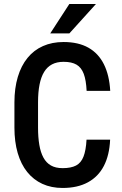

<svg xmlns="http://www.w3.org/2000/svg" viewBox="-20 -931 609 961"><path d="M413.1 -231.9H531.2Q527.8 -154.8 500 -100.8Q472.2 -46.9 420.2 -18.6Q368.2 9.8 293.5 9.8Q236.8 9.8 192.1 -10.7Q147.5 -31.2 116.2 -70.1Q85 -108.9 68.6 -165Q52.2 -221.2 52.2 -292.5V-418.5Q52.2 -489.7 69.1 -545.9Q85.9 -602.1 117.7 -641.1Q149.4 -680.2 195.1 -700.4Q240.7 -720.7 298.3 -720.7Q372.1 -720.7 422.4 -692.4Q472.7 -664.1 500 -609.4Q527.3 -554.7 531.7 -476.1H413.6Q411.1 -529.3 399.2 -561.3Q387.2 -593.3 363 -607.4Q338.9 -621.6 298.3 -621.6Q264.6 -621.6 240.5 -608.9Q216.3 -596.2 200.9 -571Q185.5 -545.9 178 -508.1Q170.4 -470.2 170.4 -419.4V-292.5Q170.4 -243.7 176.8 -206.1Q183.1 -168.5 197.3 -142.3Q211.4 -116.2 234.9 -102.8Q258.3 -89.4 293.5 -89.4Q335.4 -89.4 360.6 -102.5Q385.7 -115.7 397.9 -147Q410.2 -178.2 413.1 -231.9ZM231.4 -763.7 327.1 -911.1H460.4L327.1 -763.7Z"/></svg>

Font: Roboto Condensed Medium
Style: Regular
Weight: 500
Designer: Christian Robertson
Foundry: Google
Version: Version 3.0